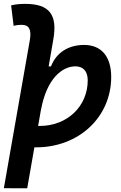

<svg xmlns="http://www.w3.org/2000/svg" viewBox="-28 -763 634 1007"><path d="M161.1 9.8C385.7 9.8 555.2 -148.9 555.2 -359.4C555.2 -466.8 503.4 -527.3 413.1 -527.3C330.1 -527.3 267.1 -486.8 239.3 -414.6H227.1L251.5 -555.2C274.9 -686.5 230.5 -742.7 104.5 -742.7C79.6 -742.7 54.7 -740.7 30.3 -734.9L43.5 -627.4C57.1 -631.3 71.8 -632.8 85.9 -632.8C124 -632.8 138.2 -608.4 128.4 -552.2L-7.8 224.1L114.7 224.6L152.3 9.8C155.3 9.8 158.2 9.8 161.1 9.8ZM171.9 -102.5 187.5 -191.4V-189.5C216.8 -347.7 295.9 -415 367.7 -415C408.7 -415 432.1 -388.7 432.1 -341.8C432.1 -205.1 324.2 -102.5 180.7 -102.5C177.7 -102.5 174.8 -102.5 171.9 -102.5Z"/></svg>

Font: Cascadia Mono SemiBold
Style: Italic
Weight: 600
Italic angle: -10°
Monospace: yes
Designer: Aaron Bell
Foundry: Saja Typeworks
Version: Version 2404.023